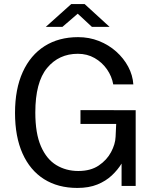

<svg xmlns="http://www.w3.org/2000/svg" viewBox="-20 -916 773 946"><path d="M361 10Q265.5 10 196.8 -33.5Q128 -77 91 -159.8Q54 -242.5 54 -359.5Q54 -477.5 92 -561Q130 -644.5 199.8 -688.8Q269.5 -733 365 -733Q419.5 -733 467.5 -714Q515.5 -695 552.5 -662Q589.5 -629 611.8 -587.2Q634 -545.5 637 -500H538Q531 -540 507 -574.5Q483 -609 446.2 -630Q409.5 -651 363.5 -651Q270 -651 212 -581Q154 -511 154 -361.5Q154 -258.5 181.8 -195Q209.5 -131.5 257.5 -102.5Q305.5 -73.5 366 -73.5Q426.5 -73.5 466.5 -100.5Q506.5 -127.5 527.2 -166.5Q548 -205.5 549.5 -241.5L552.5 -305.5H376.5V-373.5L648.5 -373V0H579V-110Q560 -79 530.8 -51.5Q501.5 -24 459.8 -7Q418 10 361 10ZM433 -783.5 363 -848.5 287.5 -783.5H205.5L331 -896H397L520 -783.5Z"/></svg>

Font: Public Sans
Style: Regular
Weight: 400
Designer: The Public Sans project authors (U.S. Web Design System). Libre Franklin designed by Pablo Impallari and Rodrigo Fuenzal
Version: Version 1.008; ttfautohint (v1.8.1) -l 8 -r 50 -G 200 -x 14 